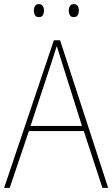

<svg xmlns="http://www.w3.org/2000/svg" viewBox="-20 -910 544 930"><path d="M476 0 386 -275H120L27 0H0L241 -715H271L504 0ZM282 -601Q276 -621 269.5 -641Q263 -661 255 -687Q248 -665 241 -643.5Q234 -622 227 -600L128 -300H377ZM144 -859Q144 -871 149.5 -880.5Q155 -890 168 -890Q182 -890 187.5 -880.5Q193 -871 193 -859Q193 -845 187.5 -836Q182 -827 168 -827Q155 -827 149.5 -836.5Q144 -846 144 -859ZM313 -859Q313 -871 318.5 -880.5Q324 -890 337 -890Q351 -890 356.5 -881Q362 -872 362 -859Q362 -846 356.5 -836.5Q351 -827 337 -827Q324 -827 318.5 -836.5Q313 -846 313 -859Z"/></svg>

Font: Noto Sans Gurmukhi UI SemiCondensed Thin
Style: Regular
Weight: 100
Width: 4
Designer: Jelle Bosma - Monotype Design Team
Foundry: Monotype Imaging Inc.
Version: Version 2.004; ttfautohint (v1.8.4.7-5d5b)